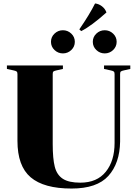

<svg xmlns="http://www.w3.org/2000/svg" viewBox="-20 -1079 794 1111"><path d="M596 -1007Q509 -929 450 -899L439 -909Q500 -998 530 -1059Q551 -1057 569.5 -1043Q588 -1029 596 -1007ZM275 -837Q275 -865 295.5 -884.5Q316 -904 344 -904Q372 -904 392.5 -884.5Q413 -865 413 -837Q413 -809 392.5 -789.5Q372 -770 344 -770Q316 -770 295.5 -789.5Q275 -809 275 -837ZM517 -837Q517 -865 537.5 -884.5Q558 -904 586 -904Q614 -904 634.5 -884.5Q655 -865 655 -837Q655 -809 634.5 -789.5Q614 -770 586 -770Q558 -770 537.5 -789.5Q517 -809 517 -837ZM394 12Q234 12 157.5 -53Q81 -118 81 -264V-650Q81 -661 76.5 -665Q72 -669 57 -672L20 -680V-700H344V-680L308 -672Q294 -669 289.5 -665.5Q285 -662 285 -651V-246Q285 -161 297 -114Q309 -67 343.5 -44.5Q378 -22 445 -22Q541 -22 592 -85Q643 -148 643 -252V-650Q643 -661 638.5 -665Q634 -669 619 -672L582 -680V-700H734V-680L698 -672Q684 -669 679.5 -665.5Q675 -662 675 -651V-260Q673 -134 607 -61Q541 12 394 12Z"/></svg>

Font: Chonburi
Style: Regular
Weight: 400
Designer: Thanarat Vachiruckul and Stawix Ruecha
Foundry: Cadson Demak & Katatrad
Version: Version 1.000